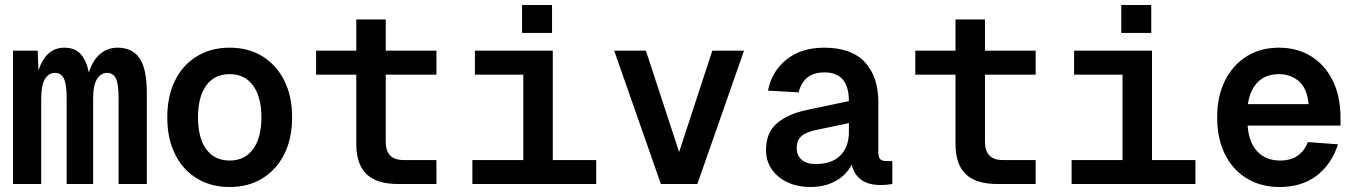

<svg xmlns="http://www.w3.org/2000/svg" viewBox="-20 -737 5440 769"><path d="M32 0V-534H131L134 -455Q164 -546 238 -546Q279 -546 302.5 -521Q326 -496 336 -446Q350 -494 380 -520Q410 -546 451 -546Q511 -546 539.5 -503Q568 -460 568 -366V0H455V-343Q455 -401 444 -423Q433 -445 409 -445Q384 -445 368.5 -420.5Q353 -396 353 -342V0H247V-343Q247 -399 236 -422Q225 -445 200 -445Q175 -445 160 -420.5Q145 -396 145 -342V0Z M900 12Q825 12 768.5 -22.5Q712 -57 681 -119.5Q650 -182 650 -267Q650 -352 681 -414.5Q712 -477 768.5 -511.5Q825 -546 900 -546Q975 -546 1031 -511.5Q1087 -477 1118.5 -414.5Q1150 -352 1150 -267Q1150 -182 1118.5 -119.5Q1087 -57 1031 -22.5Q975 12 900 12ZM900 -94Q960 -94 993.5 -139.5Q1027 -185 1027 -267Q1027 -349 993.5 -394.5Q960 -440 900 -440Q839 -440 806 -394.5Q773 -349 773 -267Q773 -185 806 -139.5Q839 -94 900 -94Z M1575 0Q1489 0 1448 -39.5Q1407 -79 1407 -160V-438H1246V-534H1407V-659H1525V-534H1728V-438H1525V-169Q1525 -96 1596 -96H1728V0Z M1872 0V-96H2076V-438H1882V-534H2194V-96H2368V0ZM2071 -605V-717H2191V-605Z M2627 0 2440 -534H2567L2700 -128L2833 -534H2960L2773 0Z M3226 12Q3176 12 3136 -6Q3096 -24 3072 -57.5Q3048 -91 3048 -137Q3048 -204 3090.5 -242Q3133 -280 3213 -297L3380 -332Q3380 -447 3283 -447Q3237 -447 3212 -425Q3187 -403 3179 -367L3056 -374Q3071 -451 3130 -498.5Q3189 -546 3281 -546Q3390 -546 3444 -488Q3498 -430 3498 -326V-127Q3498 -107 3505.5 -99.5Q3513 -92 3528 -92H3554V0Q3548 1 3534.5 2.5Q3521 4 3507 4Q3411 4 3391 -78Q3372 -38 3328.5 -13Q3285 12 3226 12ZM3247 -80Q3312 -80 3346 -114.5Q3380 -149 3380 -208V-244L3247 -216Q3205 -207 3188 -190Q3171 -173 3171 -144Q3171 -114 3191 -97Q3211 -80 3247 -80Z M3975 0Q3889 0 3848 -39.5Q3807 -79 3807 -160V-438H3646V-534H3807V-659H3925V-534H4128V-438H3925V-169Q3925 -96 3996 -96H4128V0Z M4272 0V-96H4476V-438H4282V-534H4594V-96H4768V0ZM4471 -605V-717H4591V-605Z M5105 12Q5030 12 4973.5 -22.5Q4917 -57 4886 -119.5Q4855 -182 4855 -267Q4855 -351 4886 -413.5Q4917 -476 4972.5 -511Q5028 -546 5103 -546Q5175 -546 5230.5 -512Q5286 -478 5317.5 -415Q5349 -352 5349 -265V-234H4977Q4982 -165 5016.5 -129.5Q5051 -94 5107 -94Q5150 -94 5178 -114Q5206 -134 5218 -168L5339 -159Q5313 -79 5253.5 -33.5Q5194 12 5105 12ZM4978 -320H5221Q5216 -381 5183.5 -410.5Q5151 -440 5102 -440Q5051 -440 5019 -409.5Q4987 -379 4978 -320Z"/></svg>

Font: Geist Mono SemiBold
Style: Regular
Weight: 600
Monospace: yes
Designer: Basement.studio, Andrés Briganti, Mateo Zaragoza
Foundry: Basement.studio, Vercel, Andrés Briganti, Guido Ferreyra, Mateo Zaragoza
Version: Version 1.500; ttfautohint (v1.8.4.7-5d5b)